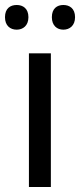

<svg xmlns="http://www.w3.org/2000/svg" viewBox="-31 -750 321 770"><path d="M-11 -681C-11 -647 10 -631 36 -631C61 -631 83 -647 83 -681C83 -716 61 -730 36 -730C10 -730 -11 -716 -11 -681ZM177 -681C177 -647 198 -631 223 -631C248 -631 270 -647 270 -681C270 -716 248 -730 223 -730C198 -730 177 -716 177 -681ZM173 0V-536H85V0Z"/></svg>

Font: Noto Sans Kayah Li
Style: Regular
Weight: 400
Designer: Monotype Design Team, Sérgio Martins
Foundry: Monotype Imaging Inc.
Version: Version 2.002